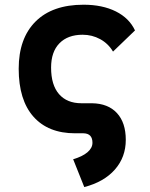

<svg xmlns="http://www.w3.org/2000/svg" viewBox="-20 -547 626 802"><path d="M332 234.4 285.6 118.2Q324.2 106.9 345.2 89.1Q366.2 71.3 366.2 49.3Q366.2 10.7 329.1 9.8H293.9Q181.2 9.8 119.6 -59.8Q58.1 -129.4 58.1 -259.8Q58.1 -386.7 128.4 -457Q198.7 -527.3 329.1 -527.3Q407.7 -527.3 463.9 -499.3Q520 -471.2 543.9 -419.9L452.1 -331.5Q432.1 -365.2 398.4 -383.5Q364.7 -401.9 325.2 -401.9Q263.2 -401.9 228.3 -366.2Q193.4 -330.6 193.4 -264.6Q193.4 -191.9 226.6 -153.8Q259.8 -115.7 320.3 -115.7H364.3Q431.6 -114.7 468.5 -74.7Q505.4 -34.7 505.4 37.1Q505.4 109.4 460 161.1Q414.6 212.9 332 234.4Z"/></svg>

Font: Cascadia Mono
Style: Bold
Weight: 700
Monospace: yes
Designer: Aaron Bell
Foundry: Saja Typeworks
Version: Version 2404.023; ttfautohint (v1.8.4)